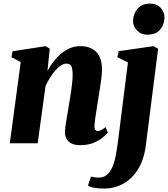

<svg xmlns="http://www.w3.org/2000/svg" viewBox="-20 -812 952 1088"><path d="M249 -410Q263.5 -437 282.5 -462Q301.5 -487 325 -507Q348.5 -527 376.2 -538.8Q404 -550.5 436 -550.5Q492.5 -550.5 525.2 -517.8Q558 -485 558 -416.5Q558 -397 554.2 -367.2Q550.5 -337.5 545.5 -305.8Q540.5 -274 536 -247Q532.5 -222 527.8 -194.2Q523 -166.5 519.5 -141Q516 -115.5 515 -98Q515 -80 521 -74.8Q527 -69.5 533.5 -69.5Q542 -69.5 552.2 -74.5Q562.5 -79.5 578 -91.5L591 -60.5Q583.5 -51 563.5 -34Q543.5 -17 511.5 -3.2Q479.5 10.5 435 10.5Q402 10.5 383 0Q364 -10.5 356 -27.5Q348 -44.5 348 -64.5Q348 -74.5 350.2 -91.8Q352.5 -109 356 -130.2Q359.5 -151.5 363.5 -174Q367.5 -196.5 370.5 -216.5Q374 -238 377.8 -261.5Q381.5 -285 384.8 -308.2Q388 -331.5 390 -352.8Q392 -374 391.5 -391Q391 -414.5 387.8 -427.5Q384.5 -440.5 376.8 -446Q369 -451.5 356 -451.5Q341 -451.5 324.8 -440.8Q308.5 -430 292.8 -411.8Q277 -393.5 262.8 -370.8Q248.5 -348 238 -324L193.5 0H35.5L97.5 -460.5L45 -487.5L51 -521.5L238.5 -550.5L262 -536ZM806.5 11Q796 93 762 147.5Q728 202 678 229.2Q628 256.5 569.5 256.5Q540.5 256.5 515.5 252.2Q490.5 248 478.5 239.5L496 188.5Q504 191 516.5 192.8Q529 194.5 538 194.5Q566 194.5 584.8 179.5Q603.5 164.5 615.8 137.2Q628 110 635.5 71.8Q643 33.5 649 -13.5L705 -458.5L645 -487.5L652.5 -522L850 -550.5L876 -536ZM813.5 -615.5Q779 -615.5 755.8 -640.2Q732.5 -665 734 -695.5Q735.5 -735 760 -763.2Q784.5 -791.5 829 -791.5Q869.5 -791.5 891 -766.8Q912.5 -742 912 -713Q911.5 -673.5 887.8 -644.5Q864 -615.5 813.5 -615.5Z"/></svg>

Font: Merriweather 60pt Black
Style: Italic
Weight: 900
Italic angle: -7.8°
Version: Version 2.101